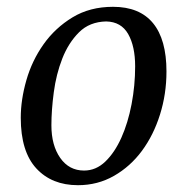

<svg xmlns="http://www.w3.org/2000/svg" viewBox="-20 -532 549 564"><path d="M41 -186Q41 -239 57.5 -296.5Q74 -354 108 -402Q142 -450 193 -481Q244 -512 312 -512Q390 -512 429.5 -464Q469 -416 469 -322Q469 -256 450 -195.5Q431 -135 397 -89Q363 -43 315 -15.5Q267 12 209 12Q132 12 86.5 -37.5Q41 -87 41 -186ZM292 -469Q243 -468 212 -437Q181 -406 163 -360Q145 -314 138 -261Q131 -208 131 -164Q131 -105 157 -68Q183 -31 227 -31Q262 -31 289.5 -57.5Q317 -84 336.5 -127.5Q356 -171 366.5 -226Q377 -281 377 -337Q377 -396 356.5 -432Q336 -468 292 -469Z"/></svg>

Font: PTSerifItalic
Style: Italic
Weight: 400
Italic angle: -12°
Designer: A.Korolkova, O.Umpeleva, V.Yefimov
Foundry: ParaType Ltd
Version: Version 1.000W OFL